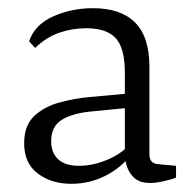

<svg xmlns="http://www.w3.org/2000/svg" viewBox="-20 -441 473 469"><path d="M154 8Q106 8 72.5 -17Q39 -42 39 -91Q39 -135 64 -158Q89 -181 126.5 -191Q164 -201 199 -204L298 -213V-178L206 -169Q159 -165 132 -149Q105 -133 105 -96Q105 -68 122 -52Q139 -36 173 -36Q209 -36 246 -52.5Q283 -69 301 -94L309 -78Q289 -41 246.5 -16.5Q204 8 154 8ZM51 -340Q65 -381 110 -401Q155 -421 207 -421Q275 -421 310 -386Q345 -351 345 -277V-64Q345 -41 367 -40L410 -36V-7Q403 -4 382.5 1Q362 6 346 6Q318 6 303 -11.5Q288 -29 285 -58V-263Q285 -324 262.5 -348Q240 -372 191 -372Q156 -372 124.5 -361Q93 -350 66 -324Z"/></svg>

Font: Rasa Light
Style: Regular
Weight: 300
Designer: Anna Giedrys (Yrsa+Rasa design), David Brezina (Yrsa art-direction, Rasa art-direction, design)
Foundry: Rosetta Type Foundry
Version: Version 2.004